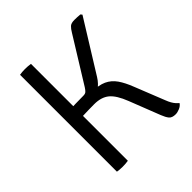

<svg xmlns="http://www.w3.org/2000/svg" viewBox="-187 -819 957 957"><g transform="rotate(-45 291.5 -340.5)"><path d="M98.5 -683Q106 -684.5 116 -685.2Q126 -686 136 -686Q147 -686 157.2 -685.2Q167.5 -684.5 175.5 -683V0Q167.5 1.5 157.2 2.2Q147 3 136 3Q126 3 116 2.2Q106 1.5 98.5 0ZM561 -21Q553 -8.5 537 -1.8Q521 5 508 5Q483 5 472.5 -7.8Q462 -20.5 452.5 -45L389 -207.5Q365 -269.5 335.5 -293.8Q306 -318 256.5 -318Q244.5 -318 214.5 -317.5Q184.5 -317 135 -315V-369.5H291.5Q340 -369.5 370.2 -355.5Q400.5 -341.5 420.8 -312.5Q441 -283.5 458.5 -238L520.5 -82Q527 -65 533.5 -53.8Q540 -42.5 547 -34.8Q554 -27 561 -21ZM429.5 -648Q440 -666 450.2 -675.5Q460.5 -685 483 -685Q493.5 -685 503.2 -684.5Q513 -684 524 -683L530.5 -675L362 -403.5Q343.5 -373.5 316.2 -355.5Q289 -337.5 251.5 -337.5H135V-383Q159.5 -384.5 192 -385.2Q224.5 -386 248 -386Q261 -386 267.8 -392Q274.5 -398 282.5 -410.5Z"/></g></svg>

Font: Signika
Style: Regular
Weight: 300
Designer: Anna Giedry
Foundry: Anna Giedry
Version: Version 2.000